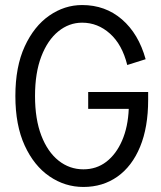

<svg xmlns="http://www.w3.org/2000/svg" viewBox="-20 -731 640 762"><path d="M311 11Q238 11 176.5 -31Q115 -73 78 -153.5Q41 -234 41 -350Q41 -466 78 -546.5Q115 -627 175.5 -669Q236 -711 306 -711Q398 -711 464 -654Q530 -597 558 -496L485 -473Q465 -554 416.5 -597.5Q368 -641 306 -641Q254 -641 211.5 -606.5Q169 -572 144 -507Q119 -442 119 -350Q119 -258 144 -193Q169 -128 212.5 -93.5Q256 -59 311 -59Q363 -59 402 -89Q441 -119 464.5 -173Q488 -227 491 -299H330V-366H568V-335Q568 -226 536 -148.5Q504 -71 446 -30Q388 11 311 11Z"/></svg>

Font: Red Hat Mono
Style: Regular
Weight: 400
Designer: Pentagram, MCKL
Foundry: Pentagram, MCKL
Version: Version 1.023